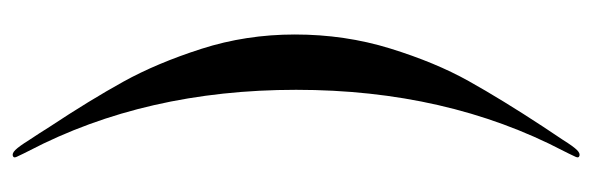

<svg xmlns="http://www.w3.org/2000/svg" viewBox="-328 -412 911 295"><g transform="rotate(90 127.5 -264.5)"><path d="M195 146Q185 131 175 115Q134 53 105.5 1.5Q77 -50 55 -118.5Q33 -187 33 -262Q33 -339 54.5 -408.5Q76 -478 104.5 -529Q133 -580 175 -644L195 -674Q205 -690 210.5 -695.5Q216 -701 220 -699Q223 -698 221 -693.5Q219 -689 216 -683L212 -675Q118 -495 118 -264Q118 -33 212 147L216 155Q219 161 221 165.5Q223 170 220 171Q216 173 210.5 167.5Q205 162 195 146Z"/></g></svg>

Font: RL Madena Variable
Style: Regular
Weight: 400
Designer: I Kadek Wantara Putra
Foundry: Roughlines ID
Version: Version 1.000;Glyphs 3.1.2 (3151)